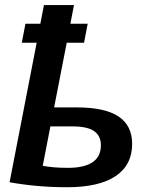

<svg xmlns="http://www.w3.org/2000/svg" viewBox="-20 -745 611 774"><path d="M512.7 -165Q512.7 -79.6 445.8 -34.9Q378.9 9.8 250 9.8Q129.9 9.8 18.6 -10.3L127.9 -572.8H67.9L82.5 -649.4H142.6L157.2 -724.6H278.3L263.7 -649.4H333.5L318.8 -572.8H249L198.2 -312H290Q402.8 -312 457.8 -275.4Q512.7 -238.8 512.7 -165ZM152.3 -76.7Q192.9 -68.4 254.9 -68.4Q318.8 -68.4 352.8 -90.8Q386.7 -113.3 386.7 -159.2Q386.7 -197.3 359.6 -216.3Q332.5 -235.4 272.9 -235.4H183.1Z"/></svg>

Font: Arimo SemiBold
Style: Italic
Weight: 600
Italic angle: -12°
Version: Version 1.33